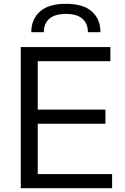

<svg xmlns="http://www.w3.org/2000/svg" viewBox="-20 -987 656 1007"><path d="M441 -818Q441 -864 412 -889Q383 -914 326 -914Q268 -914 239 -889Q210 -864 210 -818H144Q144 -885 189 -926Q234 -967 326 -967Q417 -967 462 -926.5Q507 -886 507 -818ZM89 -740H559V-666H178V-412H533V-338H178V-74H568V0H89Z"/></svg>

Font: EncodeSans
Style: Regular
Weight: 400
Designer: Pablo Impallari, Andres Torresi
Foundry: Pablo Impallari, Andres Torresi
Version: Version 1.000; ttfautohint (v1.4.1)